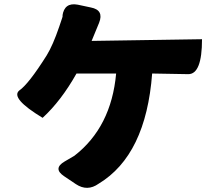

<svg xmlns="http://www.w3.org/2000/svg" viewBox="-20 -836 1040 901"><path d="M406 -801Q469 -789 445 -729L410 -644L928 -652Q928 -487 863 -488L694 -491Q665 -108 443 26Q390 64 336 28L281 -9Q227 -45 283 -78L329 -105Q502 -239 525 -491H339Q267 -363 180 -283Q28 -375 70 -411Q114 -441 199 -576Q228 -623 258 -711Q279 -770 273 -762Q282 -826 345 -814Z"/></svg>

Font: Swei Half Moon CJK SC
Style: Black
Weight: 900
Version: Version 2.071